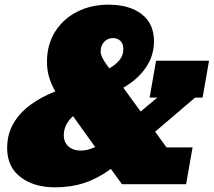

<svg xmlns="http://www.w3.org/2000/svg" viewBox="-20 -781 906 814"><path d="M212.9 13.2Q123.5 13.2 66.9 -30.3Q10.3 -73.7 10.3 -153.3Q10.3 -211.9 36.9 -257.6Q63.5 -303.2 109.6 -336.9Q155.8 -370.6 214.8 -393.6Q199.2 -419.4 189.2 -450.4Q179.2 -481.4 179.2 -519.5Q179.2 -591.8 213.4 -646.2Q247.6 -700.7 306.6 -731Q365.7 -761.2 439.9 -761.2Q528.8 -761.2 580.8 -720.9Q632.8 -680.7 632.8 -606Q632.8 -544.4 597.9 -493.9Q563 -443.4 502.9 -409.2L576.2 -308.1L647 -367.2H614.3L641.6 -523.4H866.2L838.9 -367.2H807.1L637.7 -222.7L686 -156.2H796.4L769 0H497.1L450.2 -64.9Q395 -24.4 337.9 -5.6Q280.8 13.2 212.9 13.2ZM432.1 -506.8 443.4 -491.2Q470.2 -506.3 486.6 -526.1Q502.9 -545.9 502.9 -573.7Q502.9 -595.2 490.7 -607.4Q478.5 -619.6 459 -619.6Q436.5 -619.6 421.6 -603.5Q406.7 -587.4 406.7 -562.5Q406.7 -541.5 432.1 -506.8ZM250.5 -207.5Q250.5 -178.2 270 -160.4Q289.6 -142.6 322.8 -142.6Q351.6 -142.6 383.3 -157.7L289.6 -288.6Q271.5 -272.5 261 -252.4Q250.5 -232.4 250.5 -207.5Z"/></svg>

Font: Bevan
Style: Italic
Weight: 400
Italic angle: -10°
Designer: Vernon Adams
Foundry: Vernon Adams
Version: Version 2.100; ttfautohint (v1.8.3)